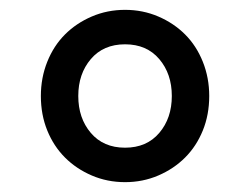

<svg xmlns="http://www.w3.org/2000/svg" viewBox="-20 -730 508 390"><path d="M234 -360Q198 -360 166.5 -373.5Q135 -387 112 -410Q89 -433 76 -465Q63 -497 63 -535Q63 -572 76 -604.5Q89 -637 112 -660Q135 -683 166.5 -696.5Q198 -710 234 -710Q270 -710 301.5 -696.5Q333 -683 356 -660Q379 -637 392 -604.5Q405 -572 405 -535Q405 -497 392 -465Q379 -433 356 -410Q333 -387 301.5 -373.5Q270 -360 234 -360ZM234 -430Q278 -430 303.5 -460Q329 -490 329 -535Q329 -580 303.5 -610Q278 -640 234 -640Q190 -640 164.5 -610Q139 -580 139 -535Q139 -490 164.5 -460Q190 -430 234 -430Z"/></svg>

Font: IBM Plex Sans Text
Style: Regular
Weight: 450
Designer: Mike Abbink, Paul van der Laan, Pieter van Rosmalen
Foundry: Bold Monday
Version: Version 3.005